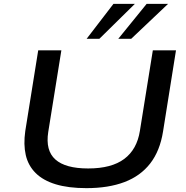

<svg xmlns="http://www.w3.org/2000/svg" viewBox="-20 -966 964 995"><path d="M428 9Q334 9 268.5 -11Q203 -31 164.5 -69.5Q126 -108 113.5 -162.5Q101 -217 111 -287L178 -705H298L230 -282Q215 -186 267 -139.5Q319 -93 437 -93Q558 -93 624 -142.5Q690 -192 705 -288L772 -705H892L825 -285Q809 -184 758.5 -119Q708 -54 625 -22.5Q542 9 428 9ZM429 -765 568 -946H679L495 -765ZM593 -765 740 -946H851L660 -765Z"/></svg>

Font: Nunito Sans 10pt Expanded SemiBold
Style: Italic
Weight: 600
Width: 7
Italic angle: -9°
Designer: Vernon Adams
Foundry: Vernon Adams
Version: Version 3.101;gftools[0.9.27]